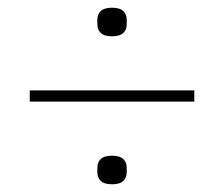

<svg xmlns="http://www.w3.org/2000/svg" viewBox="-20 -554 580 497"><path d="M57 -291V-320H483V-291ZM270 -77Q250 -77 241 -85.5Q232 -94 232 -108V-120Q232 -134 241 -142.5Q250 -151 270 -151Q290 -151 299 -142.5Q308 -134 308 -120V-108Q308 -94 299 -85.5Q290 -77 270 -77ZM270 -460Q250 -460 241 -468.5Q232 -477 232 -491V-503Q232 -517 241 -525.5Q250 -534 270 -534Q290 -534 299 -525.5Q308 -517 308 -503V-491Q308 -477 299 -468.5Q290 -460 270 -460Z"/></svg>

Font: IBM Plex Sans Condensed ExtraLight
Style: Regular
Weight: 200
Width: 3
Designer: Mike Abbink, Paul van der Laan, Pieter van Rosmalen
Foundry: Bold Monday
Version: Version 1.3